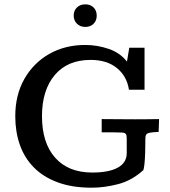

<svg xmlns="http://www.w3.org/2000/svg" viewBox="-20 -852 784 884"><path d="M402.3 12.2Q312 12.2 245.6 -12.5Q179.2 -37.1 135.7 -81.3Q92.3 -125.5 71.3 -185.5Q50.3 -245.6 50.3 -316.9Q50.3 -415 92.3 -488.8Q134.3 -562.5 207 -603.8Q279.8 -645 372.6 -645Q428.2 -645 481 -626.7Q533.7 -608.4 564.5 -568.4L575.2 -632.3H645.5V-439H573.7Q564 -501.5 518.1 -538.8Q472.2 -576.2 397 -576.2Q291 -576.2 232.2 -506.6Q173.3 -437 173.3 -316.9Q173.3 -194.3 233.9 -126Q294.4 -57.6 404.8 -57.6Q481 -57.6 522.2 -80.1Q563.5 -102.5 563.5 -147.5V-214.8Q563.5 -229.5 559.3 -235.1Q555.2 -240.7 541.7 -241.7Q528.3 -242.7 499.5 -242.7H448.2V-303.7Q482.9 -303.7 518.6 -303.2Q554.2 -302.7 604 -302.7Q625 -302.7 656 -303Q687 -303.2 712.4 -303.7Q712.4 -299.8 711.9 -287.1Q711.4 -274.4 710.9 -261.5Q710.4 -248.5 710.4 -244.6Q683.1 -243.7 669.9 -241Q656.7 -238.3 653.1 -232.4Q649.4 -226.6 649.4 -215.8Q649.4 -179.7 648.4 -150.6Q647.5 -121.6 645.5 -100.8Q643.6 -80.1 640.1 -68.8Q586.9 -20.5 523.7 -4.2Q460.4 12.2 402.3 12.2ZM373 -728Q349.1 -728 334.2 -742.9Q319.3 -757.8 319.3 -780.3Q319.3 -803.2 334.2 -817.6Q349.1 -832 372.6 -832Q396.5 -832 410.9 -817.6Q425.3 -803.2 425.3 -779.8Q425.3 -757.3 410.9 -742.7Q396.5 -728 373 -728Z"/></svg>

Font: Kameron Medium
Style: Regular
Weight: 500
Designer: Vernon Adams
Foundry: Vernon Adams
Version: Version 1.100